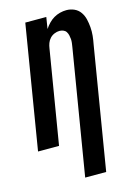

<svg xmlns="http://www.w3.org/2000/svg" viewBox="-140 -816 780 1104"><g transform="rotate(-15 250.0 -264.0)"><path d="M225 215 348 -529Q350 -541 351.5 -553Q353 -565 352 -576.5Q351 -588 348.5 -599Q346 -610 340 -619.5Q334 -629 323 -633.5Q312 -638 300 -638Q285 -638 269.5 -631.5Q254 -625 243 -613Q232 -601 226.5 -586Q221 -571 219 -556L127 0H2L123 -735H248L237 -666Q248 -683 262.5 -698Q277 -713 294 -723Q311 -733 330.5 -738Q350 -743 369 -743Q394 -743 416 -733Q438 -723 451.5 -703.5Q465 -684 470.5 -660.5Q476 -637 478 -612Q480 -587 477.5 -562Q475 -537 470 -512L350 215Z"/></g></svg>

Font: Iosevka Curly Extrabold
Style: Italic
Weight: 800
Italic angle: -9°
Monospace: yes
Designer: Belleve Invis
Foundry: Belleve Invis
Version: Version 22.1.2; ttfautohint (v1.8.4)